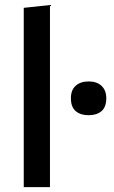

<svg xmlns="http://www.w3.org/2000/svg" viewBox="-20 -764 464 784"><path d="M77 0V-732L184 -743.5V0ZM341.5 -293.5Q309 -293.5 289.2 -310.2Q269.5 -327 269.5 -363Q269.5 -396.5 289.2 -414Q309 -431.5 342.5 -431.5Q375.5 -431.5 394.8 -413.2Q414 -395 414 -363Q414 -327 394.5 -310.2Q375 -293.5 341.5 -293.5Z"/></svg>

Font: Commissioner Medium
Style: Regular
Weight: 500
Designer: Kostas Bartsokas
Foundry: Kostas Bartsokas
Version: Version 1.000; ttfautohint (v1.8.3)